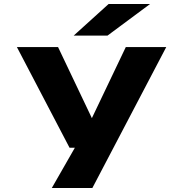

<svg xmlns="http://www.w3.org/2000/svg" viewBox="-20 -734 915 954"><path d="M237.5 200 352 0H325.5L64 -500H268.5L436.5 -147L605 -500H806L439 200ZM514 -557H346L519.5 -714H725.5Z"/></svg>

Font: Trispace SemiExpanded ExtraBold
Style: Regular
Weight: 800
Width: 6
Designer: Tyler Finck
Foundry: Etcetera Type Company
Version: Version 1.210; ttfautohint (v1.8.3)